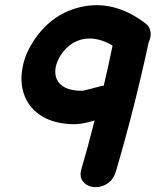

<svg xmlns="http://www.w3.org/2000/svg" viewBox="-20 -744 616 759"><path d="M438 -66Q511 -313 568 -578Q578 -598 575 -618Q572 -638 557 -650Q431 -747 298 -716Q237 -702 186 -663Q137 -624 106 -571Q76 -524 67.5 -467Q59 -410 78 -363Q99 -312 148.5 -283Q198 -254 272 -253Q300 -253 337 -263Q343 -264 354 -268Q326 -157 303 -80Q294 -53 302.5 -35.5Q311 -18 329.5 -10Q348 -2 370 -5Q392 -8 411 -23Q430 -38 438 -66ZM302 -385Q224 -386 204 -432Q193 -459 204 -492.5Q215 -526 241.5 -552.5Q268 -579 303 -588Q360 -602 425 -564Q408 -480 390 -405Q384 -405 377 -403Q375 -403 327 -390Q310 -385 302 -385Z"/></svg>

Font: Balsamiq Sans
Style: Bold Italic
Weight: 700
Italic angle: -12°
Designer: Michael Angeles
Foundry: Balsamiq SRL
Version: Version 1.020; ttfautohint (v1.8.4.7-5d5b);gftools[0.9.26]